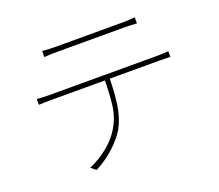

<svg xmlns="http://www.w3.org/2000/svg" viewBox="-120 -867 1218 1068"><g transform="rotate(-20 488.5 -333.0)"><path d="M294.9 -692.4H693.4Q739.3 -692.4 770.5 -696.3V-660.2Q734.4 -663.1 693.4 -663.1H296.9Q253.9 -663.1 222.7 -660.2V-696.3Q271.5 -692.4 294.9 -692.4ZM179.7 -452.1H818.4Q834 -452.1 850.1 -453.1Q866.2 -454.1 881.8 -455.1V-420.9Q844.7 -422.9 818.4 -422.9H179.7Q129.9 -422.9 103.5 -420.9V-455.1Q140.6 -452.1 179.7 -452.1ZM469.7 -138.7Q441.4 -91.8 391.1 -46.4Q340.8 -1 281.2 29.3L252 5.9Q314.5 -21.5 364.7 -63Q415 -104.5 443.4 -153.3Q476.6 -208 485.4 -272.9Q494.1 -337.9 495.1 -444.3H523.4Q523.4 -342.8 512.2 -269Q501 -195.3 469.7 -138.7Z"/></g></svg>

Font: Min Sans VF VF
Style: Regular
Weight: 400
Designer: Jinseong-Kim, NotoSansCJK, Nunito
Foundry: Jinseong-Kim
Version: Version 1.420;Glyphs 3.1.2 (3151)